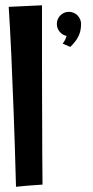

<svg xmlns="http://www.w3.org/2000/svg" viewBox="-20 -717 354 732"><path d="M142.1 -13.2Q129.4 -12.7 113.3 -11.2Q99.6 -10.3 81.3 -8.8Q63 -7.3 41 -4.9Q36.6 -170.4 31.7 -297.6Q26.9 -424.8 22.9 -512.7Q18.1 -615.2 13.2 -690.9L140.1 -696.8Q140.1 -586.4 140.1 -498.3Q140.1 -410.2 140.4 -341.6Q140.6 -272.9 140.9 -221.9Q141.1 -170.9 141.1 -134.3Q141.6 -48.8 142.1 -13.2ZM289.1 -626Q289.1 -611.3 286.4 -599.6Q283.7 -587.9 278.6 -577.6Q273.4 -567.4 265.9 -557.9Q258.3 -548.3 248 -538.1L218.8 -550.8Q221.7 -554.2 224.6 -558.6Q227.1 -562.5 229.5 -567.9Q231.9 -573.2 233.9 -580.1Q218.3 -583 207.5 -595.9Q196.8 -608.9 196.8 -626Q196.8 -635.3 200.2 -643.6Q203.6 -651.9 210 -658.2Q216.3 -664.6 224.6 -668.2Q232.9 -671.9 242.7 -671.9Q252.4 -671.9 261 -668.2Q269.5 -664.6 275.6 -658.2Q281.7 -651.9 285.4 -643.6Q289.1 -635.3 289.1 -626Z"/></svg>

Font: Mouse Memoirs
Style: Regular
Weight: 400
Version: Version 1.000